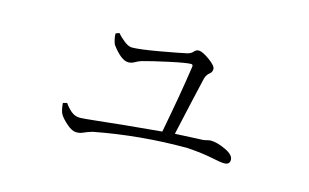

<svg xmlns="http://www.w3.org/2000/svg" viewBox="-59 -595 1118 694"><g transform="rotate(15 500.0 -248.0)"><path d="M186 -138 201 -142Q211 -127 225.5 -114.5Q240 -102 259 -102Q271 -102 316.5 -107Q362 -112 426.5 -118.5Q491 -125 560 -131Q589 -281 604 -386Q605 -394 597 -394Q579 -394 517 -380.5Q455 -367 423 -358Q410 -354 399 -347.5Q388 -341 376 -341Q349 -341 313 -390Q305 -410 305 -430L318 -435Q328 -423 345 -409.5Q362 -396 375 -396Q403 -396 474 -408.5Q545 -421 576 -428Q589 -432 595.5 -440Q602 -448 612 -448Q626 -448 653 -428.5Q680 -409 680 -397Q680 -385 670.5 -378Q661 -371 656 -356Q636 -271 606 -135L688 -139Q711 -139 721.5 -142Q732 -145 738 -145Q761 -145 793.5 -130Q826 -115 826 -96Q826 -78 805 -78Q792 -78 756.5 -85.5Q721 -93 665 -97Q489 -98 317 -65Q297 -59 285.5 -53.5Q274 -48 260 -48Q244 -48 224 -65.5Q204 -83 196 -96Q188 -110 186 -138Z"/></g></svg>

Font: Minh Nguyen ExtraLight
Style: Regular
Weight: 250
Designer: Ryoko NISHIZUKA 西塚涼子 (kana & ideographs); Frank Grießhammer (Latin, Greek & Cyrillic); Wenlong ZHANG 张文龙 (bopomofo); San
Foundry: Adobe
Version: Version 1.100;July 7, 2023;FontCreator 14.0.0.2814 64-bit